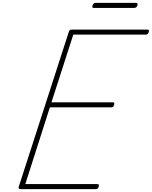

<svg xmlns="http://www.w3.org/2000/svg" viewBox="-20 -1316 1056 1336"><path d="M125 0Q116 0 112 -3.5Q108 -7 110 -15L459 -1095Q462 -1103 466 -1106.5Q470 -1110 482 -1110H1004Q1015 -1110 1016 -1105.5Q1017 -1101 1015 -1093Q1012 -1083 1007.5 -1079Q1003 -1075 994 -1075H490L338 -604H763Q774 -604 775 -599.5Q776 -595 774 -587Q771 -576 766.5 -572.5Q762 -569 753 -569H327L156 -35H655Q666 -35 667.5 -30.5Q669 -26 667 -18Q664 -8 659.5 -4Q655 0 645 0ZM633 -1261Q625 -1261 623 -1265Q621 -1269 624 -1278Q627 -1287 632 -1291.5Q637 -1296 645 -1296H927Q935 -1296 936.5 -1291.5Q938 -1287 936 -1278Q933 -1270 928 -1265.5Q923 -1261 914 -1261Z"/></svg>

Font: Playwrite CU Thin
Style: Regular
Weight: 250
Designer: Veronika Burian, José Scaglione
Foundry: TypeTogether
Version: Version 1.002